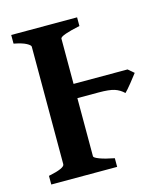

<svg xmlns="http://www.w3.org/2000/svg" viewBox="-96 -689 657 763"><g transform="rotate(-15 232.5 -307.5)"><path d="M399.9 -274.9Q383.3 -291 362.1 -297.9Q340.8 -304.7 297.9 -304.7H126L139.6 -363.3H432.1L456.1 -342.8Q445.8 -329.1 428 -306.9Q410.2 -284.7 399.9 -274.9ZM210 -65.4Q210 -59.6 231.7 -51.3Q253.4 -43 292 -35.6V0H21V-35.6Q87.9 -49.3 87.9 -65.4V-549.3Q87.9 -555.2 72 -564Q56.2 -572.8 21 -579.6V-615.2H292V-579.6Q254.9 -571.8 232.4 -564Q210 -556.2 210 -549.3Z"/></g></svg>

Font: Gentium Plus
Style: Bold
Weight: 700
Designer: Victor Gaultney, Annie Olsen, Iska Routamaa, Becca Hirsbrunner
Foundry: SIL International
Version: Version 6.101